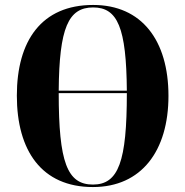

<svg xmlns="http://www.w3.org/2000/svg" viewBox="-20 -745 748 775"><path d="M355 10C551 10 660 -136 660 -358C660 -582 552 -725 356 -725C148 -725 48 -581 48 -359C48 -137 148 10 355 10ZM492 -379H217C219 -633 256 -715 356 -715C455 -715 490 -633 492 -379ZM355 0C251 0 217 -91 217 -369H492C492 -94 459 0 355 0Z"/></svg>

Font: Noto Serif Display Condensed ExtraBold
Style: Regular
Weight: 800
Width: 3
Designer: Monotype Design Team
Foundry: Monotype Imaging Inc.
Version: Version 2.009